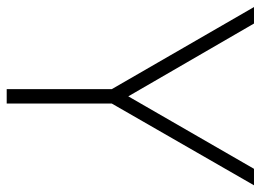

<svg xmlns="http://www.w3.org/2000/svg" viewBox="-120 -640 760 559"><g transform="rotate(90 259.5 -360.0)"><path d="M281 0V-306L519 -720H471L260 -354L48 -720H0L239 -306V0Z"/></g></svg>

Font: Vela Sans ExtLt
Style: Regular
Weight: 200
Designer: Principal design: Mikhail Sharanda - project Manrope.
Design modification: Ravid Balaliev
Foundry: Mikhail Sharanda
Version: Version 1.001